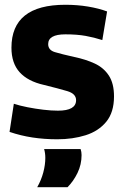

<svg xmlns="http://www.w3.org/2000/svg" viewBox="-20 -574 520 805"><path d="M20 -21 38 -139Q62 -131 95 -124.5Q128 -118 161.5 -114Q195 -110 223 -110Q299 -110 299 -154Q299 -181 262 -192Q225 -203 164 -218Q97 -233 62.5 -271Q28 -309 28 -374Q28 -554 254 -554Q304 -554 349 -546.5Q394 -539 429 -526L409 -406Q375 -417 339 -423.5Q303 -430 254 -430Q182 -430 182 -389Q182 -364 210 -355.5Q238 -347 292 -335Q340 -325 377.5 -307.5Q415 -290 436.5 -257Q458 -224 458 -170Q458 -103 425.5 -63.5Q393 -24 339 -7Q285 10 220 10Q166 10 116.5 2.5Q67 -5 20 -21ZM136 211Q153 181 161.5 149Q170 117 170 88Q170 68 165 51H318Q322 63 322 76Q322 116 305 151Q288 186 263 211Z"/></svg>

Font: Georama
Style: Bold
Weight: 700
Designer: Jean-Baptiste Levee
Foundry: Production Type
Version: Version 1.000